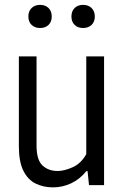

<svg xmlns="http://www.w3.org/2000/svg" viewBox="-20 -780 522 809"><path d="M203.5 9.5Q163 9.5 130.2 -6.5Q97.5 -22.5 78.5 -60.5Q59.5 -98.5 59.5 -164V-542.5H134V-167Q134 -106 159 -82.8Q184 -59.5 223 -59.5Q250.5 -59.5 286 -75.2Q321.5 -91 343.5 -130.5V-542.5H418.5V0H355L349 -59H344Q316 -24.5 279.5 -7.5Q243 9.5 203.5 9.5ZM330 -662Q308 -662 294.5 -675Q281 -688 281 -710.5Q281 -733 294.5 -746.2Q308 -759.5 330 -759.5Q352 -759.5 365.8 -746.2Q379.5 -733 379.5 -710.5Q379.5 -688 365.8 -675Q352 -662 330 -662ZM149 -662Q127 -662 113.2 -675Q99.5 -688 99.5 -710.5Q99.5 -733 113.2 -746.2Q127 -759.5 149 -759.5Q171 -759.5 184.5 -746.2Q198 -733 198 -710.5Q198 -688 184.5 -675Q171 -662 149 -662Z"/></svg>

Font: Encode Sans Cnd
Style: Regular
Weight: 400
Width: 3
Designer: Multiple Designers
Foundry: Impallari Type
Version: Version 3.002; ttfautohint (v1.8.3) -l 8 -r 50 -G 200 -x 14 